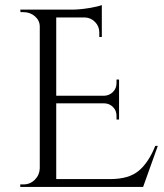

<svg xmlns="http://www.w3.org/2000/svg" viewBox="-20 -738 647 758"><path d="M73 -10Q99 -10 117.5 -28.5Q136 -47 137 -73V-633Q137 -657 118 -673.5Q99 -690 73 -690H61L60 -700H263Q294 -700 330.5 -706Q367 -712 382 -718V-592H372V-610Q372 -634 355.5 -651Q339 -668 316 -669H202V-360H392Q412 -361 426 -375Q440 -389 440 -410V-424H450V-266H440V-281Q440 -301 426.5 -315Q413 -329 393 -330H202V-31H415Q489 -31 528 -64Q567 -97 593 -162H603L545 0H60V-10Z"/></svg>

Font: Cinzel Decorative
Style: Regular
Weight: 400
Designer: Natanael Gama
Version: Version 1.002;PS 001.002;hotconv 1.0.56;makeotf.lib2.0.21325